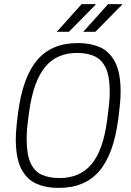

<svg xmlns="http://www.w3.org/2000/svg" viewBox="-20 -906 640 936"><path d="M262 10Q205 10 158.5 -10Q112 -30 84.5 -81.5Q57 -133 57 -228Q57 -243 58 -260Q59 -277 61.5 -300.5Q64 -324 68 -356Q91 -531 161.5 -613.5Q232 -696 358 -696H363Q421 -696 467 -676Q513 -656 540.5 -604.5Q568 -553 568 -458Q568 -443 567 -425.5Q566 -408 563.5 -385Q561 -362 557 -330Q535 -155 464.5 -72.5Q394 10 267 10ZM270 -38Q370 -38 426.5 -106Q483 -174 502 -318Q506 -349 508.5 -370.5Q511 -392 512.5 -407.5Q514 -423 514.5 -435Q515 -447 515 -458Q515 -534 495.5 -575Q476 -616 440.5 -632Q405 -648 355 -648Q257 -648 200.5 -580Q144 -512 123 -368Q119 -337 116 -315.5Q113 -294 112 -278.5Q111 -263 110.5 -251Q110 -239 110 -228Q110 -153 129 -111.5Q148 -70 184 -54Q220 -38 270 -38ZM386 -751 507 -886H574L575 -883L445 -751ZM257 -751 378 -886H445L446 -883L316 -751Z"/></svg>

Font: Chivo Mono Medium Thin
Style: Italic
Weight: 250
Italic angle: -8.05°
Monospace: yes
Version: Version 1.008